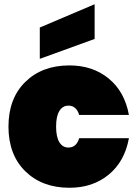

<svg xmlns="http://www.w3.org/2000/svg" viewBox="-20 -880 649 907"><path d="M308 -571Q418 -571 493.5 -509Q569 -447 589 -337H354Q341 -381 303 -381Q276 -381 260.5 -356Q245 -331 245 -282Q245 -233 260.5 -208Q276 -183 303 -183Q341 -183 354 -227H589Q569 -117 493.5 -55Q418 7 308 7Q179 7 99.5 -71Q20 -149 20 -282Q20 -415 99.5 -493Q179 -571 308 -571ZM168 -750 427 -860V-696L168 -602Z"/></svg>

Font: Poppins Black
Style: Regular
Weight: 900
Designer: Ninad Kale (Devanagari), Jonny Pinhorn (Latin)
Foundry: Indian Type Foundry
Version: Version 3.200;PS 1.000;hotconv 16.6.54;makeotf.lib2.5.65590